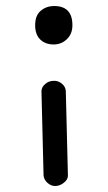

<svg xmlns="http://www.w3.org/2000/svg" viewBox="-20 -595 360 639"><path d="M125 -11 118 -291Q118 -305 130.5 -315.5Q143 -326 158 -326Q173 -327 185.5 -317Q198 -307 199 -292L206 -12Q207 1 194 12Q181 23 166 24Q151 25 138.5 14Q126 3 125 -11ZM159 -447Q131 -447 114 -463.5Q97 -480 97 -511Q97 -544 116 -559.5Q135 -575 160 -575Q221 -575 221 -511Q221 -482 202.5 -464.5Q184 -447 159 -447Z"/></svg>

Font: Hoogli Semibold
Style: Regular
Weight: 600
Designer: Anand Singh Naorem
Foundry: Brand New Type
Version: Version 1.00 b007